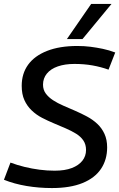

<svg xmlns="http://www.w3.org/2000/svg" viewBox="-35 -943 604 973"><path d="M549 -677 515 -590Q476 -604 433.5 -611.5Q391 -619 342 -619Q294 -619 258 -606.5Q222 -594 202.5 -570Q183 -546 183 -514Q183 -488 197 -469Q211 -450 234 -435Q257 -420 286 -407.5Q315 -395 346 -381.5Q377 -368 406 -352.5Q435 -337 458 -315.5Q481 -294 494.5 -264.5Q508 -235 508 -196Q508 -134 477 -87.5Q446 -41 383.5 -15.5Q321 10 228 10Q162 10 99.5 -0.5Q37 -11 -15 -32L18 -119Q53 -106 90 -97Q127 -88 165.5 -83Q204 -78 242 -78Q294 -78 329 -91.5Q364 -105 382.5 -128.5Q401 -152 401 -183Q401 -211 387.5 -231Q374 -251 350.5 -265.5Q327 -280 298 -292.5Q269 -305 238 -318Q207 -331 178 -346Q149 -361 125.5 -383.5Q102 -406 88.5 -436Q75 -466 75 -508Q75 -570 107.5 -615Q140 -660 203.5 -685Q267 -710 357 -710Q392 -710 423.5 -706Q455 -702 486 -695.5Q517 -689 549 -677ZM304 -745 427 -923H530L383 -745Z"/></svg>

Font: Georama ExtraCondensed Thin Medium
Style: Italic
Weight: 500
Italic angle: -9°
Version: Version 1.001